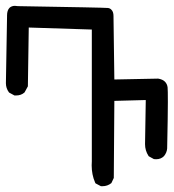

<svg xmlns="http://www.w3.org/2000/svg" viewBox="-30 -604 594 657"><path d="M283.7 -38.1Q283.7 -44.4 284.2 -51.3V-502.9L68.4 -509.8L65.4 -308.6L54.2 -288.1L53.2 -287.1Q42 -277.3 24.9 -277.3Q22.9 -277.3 19.5 -277.3L1.5 -287.1L0.5 -288.1Q-9.8 -302.2 -9.8 -319.3L-5.9 -546.9Q-5.9 -548.8 -5.9 -550.8Q-5.9 -568.4 2.4 -577.1Q9.8 -584 21 -584Q25.9 -584 31.2 -583Q325.7 -578.1 339.4 -576.7Q346.7 -575.7 351.1 -570.8Q358.4 -564 358.4 -548.8Q358.4 -547.4 358.4 -545.9L361.3 -332L511.2 -335Q526.4 -332.5 534.2 -324.7Q542 -316.9 543.5 -305.2Q544.4 -297.4 544.4 -254.4Q544.4 -211.4 542 -96.7V-96.2Q541 -82 531.2 -69.8Q520.5 -59.1 504.4 -59.1Q501 -59.1 496.6 -59.6L479 -69.3L478 -70.8Q466.3 -88.9 466.3 -110.8Q466.3 -111.3 468.8 -261.7L361.3 -258.8L359.4 4.9L351.1 22.5Q337.9 33.2 320.3 33.2Q318.8 33.2 315.4 33.2L296.9 23.4L295.4 20.5Q283.7 -6.3 283.7 -38.1Z"/></svg>

Font: Bakudai
Style: Bold
Weight: 700
Version: Version 1.48